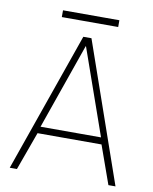

<svg xmlns="http://www.w3.org/2000/svg" viewBox="-85 -830 714 894"><g transform="rotate(10 271.5 -382.5)"><path d="M254.5 -660H293L523 0H489.5L425 -181H122.5L57 0H23ZM131 -213H417L274.5 -618.5H273ZM140 -733V-765H406.5V-733Z"/></g></svg>

Font: League Spartan Thin
Style: Regular
Weight: 100
Foundry: The League of Moveable Type
Version: Version 2.002